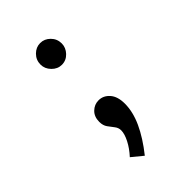

<svg xmlns="http://www.w3.org/2000/svg" viewBox="-183 -499 742 742"><g transform="rotate(-45 187.5 -128.0)"><path d="M180 -306Q157 -306 139.5 -324Q122 -342 122 -365Q122 -390 139.5 -407.5Q157 -425 180 -425Q203 -425 220.5 -407.5Q238 -390 238 -365Q238 -342 221 -324Q204 -306 180 -306ZM158 169 113 132Q136 107 149.5 80.5Q163 54 163 35Q163 21 154 9.5Q145 -2 135.5 -15Q126 -28 126 -48Q126 -76 143 -92.5Q160 -109 183 -109Q209 -109 227.5 -88Q246 -67 246 -28Q246 17 223.5 66Q201 115 158 169Z"/></g></svg>

Font: Inconsolata Condensed SemiBold
Style: Regular
Weight: 600
Width: 3
Monospace: yes
Designer: Raph Levien, Cyreal, Brenton Simpson
Foundry: Raph Levien, Cyreal, Google
Version: Version 3.100; ttfautohint (v1.8.4.7-5d5b)